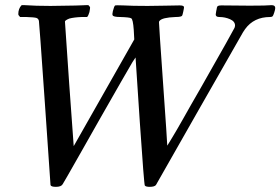

<svg xmlns="http://www.w3.org/2000/svg" viewBox="-20 -703 1088 745"><path d="M58 -637Q51 -644 51 -648Q51 -670 64 -683H76Q118 -680 176 -680Q186 -680 208 -680.5Q230 -681 241 -681Q254 -681 272.5 -681.5Q291 -682 301 -682.5Q311 -683 313 -683H323Q329 -677 329.5 -674.5Q330 -672 327 -656Q323 -642 318 -637H297Q268 -636 249 -631Q234 -625 232 -620Q232 -613 248.5 -378Q265 -143 266 -136L501 -550L499 -587Q496 -629 489 -632Q483 -636 447 -637Q419 -637 417 -644Q415 -647 418 -660Q423 -680 427 -682Q430 -683 458 -682Q492 -680 553 -680Q582 -680 621.5 -681Q661 -682 677 -682Q694 -682 694 -675Q694 -671 691 -657.5Q688 -644 687 -643Q685 -637 661 -637Q609 -635 599 -622Q596 -619 597 -615Q597 -603 613 -376.5Q629 -150 629 -138L631 -141Q633 -144 637.5 -151.5Q642 -159 649 -170.5Q656 -182 666.5 -200Q677 -218 690 -241Q703 -264 720.5 -295Q738 -326 759 -362Q888 -589 890 -595Q892 -601 892 -604Q892 -620 872.5 -628.5Q853 -637 831 -637Q817 -637 817 -647Q817 -650 819 -660Q820 -663 820.5 -667Q821 -671 821.5 -673Q822 -675 823 -677Q824 -679 826 -680Q828 -681 831 -681.5Q834 -682 839 -682Q857 -682 894.5 -681.5Q932 -681 949 -681Q1015 -681 1034 -683Q1048 -683 1048 -672Q1048 -666 1044 -654Q1040 -642 1038 -640Q1035 -637 1028 -637Q965 -637 931 -590Q924 -579 923 -578L754 -282Q586 14 585 15Q579 22 561 22Q546 22 542 17Q539 14 522.5 -229.5Q506 -473 506 -480L494 -462Q472 -425 366 -239Q335 -184 297.5 -118Q260 -52 242 -20.5Q224 11 223 12Q217 22 197 22Q178 22 176 15Q176 12 154 -304.5Q132 -621 131 -622Q129 -631 121 -633.5Q113 -636 82 -637Z"/></svg>

Font: MathJax_Math
Style: Regular
Weight: 400
Version: Version 1.1